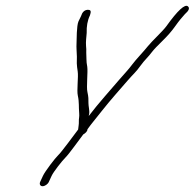

<svg xmlns="http://www.w3.org/2000/svg" viewBox="-20 -496 673 664"><path d="M127.2 148C135.2 148 145.4 141 148.9 133L158.6 112C165 98 195 60 205.2 50C218 38 256.1 -16 267.8 -31C276.4 -36 282.3 -42 282.5 -49C298.4 -71 306 -79 332.7 -113C364.4 -153 393.5 -185 421.9 -218C440.9 -240 449.8 -246 466.1 -269C480.4 -289 492.2 -298 506.2 -317C513.1 -326 524.9 -338 542.2 -355C559.6 -372 573.7 -388 586.4 -406C599.1 -424 610.2 -437 619.3 -447C633.1 -459 637 -468 629.9 -474C619.7 -483 594.4 -460 555.1 -405C542.7 -388 504.6 -353 491.2 -336C477.9 -319 449.7 -290 437.3 -273C426.6 -258 404 -234 392.9 -221C365.8 -189 319.6 -138 287 -95C287.4 -96 287 -98 288.3 -102C290.4 -112 285.8 -129 285.9 -139L285.6 -157C285.2 -162 284.4 -169 282.3 -178C278.3 -194 284.4 -248 281.8 -265C279.9 -275 278.8 -284 279 -291L278.3 -314C278.8 -322 278.3 -330 277.6 -337C276.3 -352 278.7 -366 279.8 -382C279.1 -405 282.4 -425 291.1 -443C294.9 -455 296.4 -463 282.1 -462C271.8 -461 264.5 -454 260.1 -440C257.9 -436 255 -430 251.4 -422C244.7 -407 245.2 -358 244.7 -347C243.7 -331 245.6 -315 245.9 -300L245.6 -277C246.1 -269 246.9 -259 248.7 -249C251.7 -230 244.9 -183 249.2 -165C254.2 -143 251.8 -126 253.9 -104C255.1 -92 252.2 -86 252.7 -75C253.2 -67 251 -57 250.2 -48C240.1 -35 192.2 31 181 41C171.2 50 135.3 97 128.6 112L118.9 133C115.4 141 119.2 148 127.2 148Z"/></svg>

Font: MewTooHand
Style: UltIta
Weight: 400
Designer: Mew Too, Robert Jablonski
Version: Version 0.77